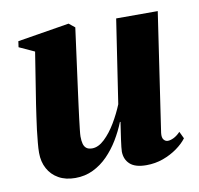

<svg xmlns="http://www.w3.org/2000/svg" viewBox="-65 -593 697 673"><g transform="rotate(-10 283.0 -256.5)"><path d="M151 12Q116.5 12 91.8 -2Q67 -16 53.8 -40.5Q40.5 -65 40.5 -97Q40.5 -112 42.5 -133Q44.5 -154 47.2 -177.8Q50 -201.5 53.5 -224.2Q57 -247 59.5 -265.5L88.5 -449L34 -474L37 -495L221 -525L242 -508L212 -284Q209.5 -264 206.2 -240Q203 -216 200.2 -193.2Q197.5 -170.5 195.5 -153Q193.5 -135.5 193.5 -128Q193.5 -112 196.5 -101.5Q199.5 -91 206.8 -85.5Q214 -80 227 -80Q249 -80 271 -100.8Q293 -121.5 311.8 -153Q330.5 -184.5 343.5 -216.5L388.5 -514H536.5L474 -91.5Q472 -75 478 -67.5Q484 -60 492.5 -60Q502 -60 513.8 -65.8Q525.5 -71.5 537.5 -84L549.5 -59Q536.5 -41.5 514.2 -25.5Q492 -9.5 463.8 0.8Q435.5 11 404 11Q364.5 11 346 -5.8Q327.5 -22.5 327 -50.5Q327 -55.5 328.2 -67Q329.5 -78.5 331.5 -93.2Q333.5 -108 336 -124Q338.5 -140 340.5 -154L338.5 -154.5Q326 -123 308 -93.2Q290 -63.5 266.8 -39.8Q243.5 -16 214.5 -2Q185.5 12 151 12Z"/></g></svg>

Font: Merriweather 120pt ExtraBold
Style: Italic
Weight: 800
Italic angle: -7.8°
Version: Version 2.101